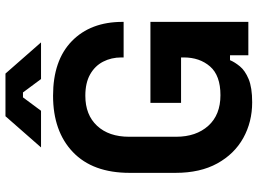

<svg xmlns="http://www.w3.org/2000/svg" viewBox="-140 -788 942 702"><g transform="rotate(-90 331.0 -437.0)"><path d="M308 14Q236 14 177.5 -18.5Q119 -51 84.5 -113.5Q50 -176 50 -266V-434Q50 -569 126 -641.5Q202 -714 332 -714Q461 -714 531.5 -645.5Q602 -577 602 -460V-456H472V-464Q472 -501 456.5 -531Q441 -561 410 -578.5Q379 -596 332 -596Q262 -596 222 -553Q182 -510 182 -436V-264Q182 -191 222 -146.5Q262 -102 334 -102Q406 -102 439 -140Q472 -178 472 -236V-246H306V-358H602V0H480V-67H462Q455 -50 439.5 -31Q424 -12 393 1Q362 14 308 14ZM143 -758 257 -888H413L527 -758H393L344 -824H326L277 -758Z"/></g></svg>

Font: Space Grotesk
Style: Bold
Weight: 700
Designer: Florian Karsten
Foundry: Florian Karsten
Version: Version 2.000